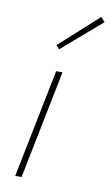

<svg xmlns="http://www.w3.org/2000/svg" viewBox="-85 -788 481 833"><g transform="rotate(10 155.0 -372.0)"><path d="M44 0H72L168 -478H140ZM136 -574 310 -724 292 -744 122 -590Z"/></g></svg>

Font: Source Sans Pro ExtraLight
Style: Italic
Weight: 200
Italic angle: -11°
Designer: Paul D. Hunt
Foundry: Adobe Systems Incorporated
Version: Version 3.006;hotconv 1.0.111;makeotfexe 2.5.65597